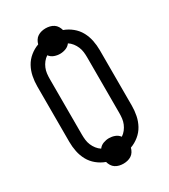

<svg xmlns="http://www.w3.org/2000/svg" viewBox="-204 -883 907 1031"><g transform="rotate(-30 250.0 -367.5)"><path d="M250 52Q237 52 224.5 49Q212 46 201 39Q190 32 183 20.5Q176 9 173 -3Q145 -13 121 -32.5Q97 -52 82.5 -78.5Q68 -105 62 -135Q56 -165 56 -195V-540Q56 -570 62 -600Q68 -630 82.5 -656.5Q97 -683 121 -702.5Q145 -722 173 -732Q176 -744 183 -755.5Q190 -767 201 -774Q212 -781 224.5 -784Q237 -787 250 -787Q263 -787 275.5 -784Q288 -781 299 -774Q310 -767 317 -755.5Q324 -744 327 -732Q355 -722 379 -702.5Q403 -683 417.5 -656.5Q432 -630 438 -600Q444 -570 444 -540V-195Q444 -165 438 -135Q432 -105 417.5 -78.5Q403 -52 379 -32.5Q355 -13 327 -3Q324 9 317 20.5Q310 32 299 39Q288 46 275.5 49Q263 52 250 52ZM186 -78Q197 -93 214.5 -99.5Q232 -106 250 -106Q268 -106 285.5 -99.5Q303 -93 314 -78Q328 -87 338.5 -100.5Q349 -114 355.5 -129.5Q362 -145 364 -161.5Q366 -178 366 -195V-540Q366 -557 364 -573.5Q362 -590 355.5 -605.5Q349 -621 338.5 -634.5Q328 -648 314 -657Q303 -642 285.5 -635.5Q268 -629 250 -629Q232 -629 214.5 -635.5Q197 -642 186 -657Q172 -648 161.5 -634.5Q151 -621 144.5 -605.5Q138 -590 136 -573.5Q134 -557 134 -540V-195Q134 -178 136 -161.5Q138 -145 144.5 -129.5Q151 -114 161.5 -100.5Q172 -87 186 -78Z"/></g></svg>

Font: Iosevka Curly
Style: Regular
Weight: 400
Monospace: yes
Designer: Belleve Invis
Foundry: Belleve Invis
Version: Version 22.1.2; ttfautohint (v1.8.4)